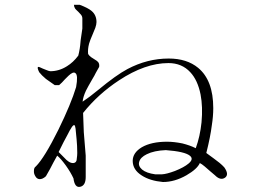

<svg xmlns="http://www.w3.org/2000/svg" viewBox="-20 -753 1040 782"><path d="M304.7 -733.4H281.2Q281.2 -725.6 286.1 -717.8Q290 -712.9 298.8 -705.1Q306.6 -697.3 309.6 -693.4Q315.4 -686.5 315.4 -677.7V-636.7L308.6 -589.8Q306.6 -565.4 304.7 -554.7Q301.8 -537.1 298.8 -526.4Q278.3 -499 252.9 -483.4Q220.7 -462.9 184.6 -462.9Q177.7 -463.9 168.9 -467.8Q164.1 -469.7 154.3 -473.6Q138.7 -481.4 135.7 -480.5Q129.9 -478.5 139.6 -459Q149.4 -446.3 167 -431.6Q177.7 -423.8 203.1 -406.2H220.7Q225.6 -410.2 232.4 -417Q236.3 -420.9 244.1 -429.7L258.8 -444.3Q278.3 -462.9 287.1 -455.1Q298.8 -447.3 290 -398.4Q269.5 -330.1 217.8 -224.6Q161.1 -110.4 126 -75.2Q118.2 -70.3 118.2 -57.6Q117.2 -45.9 124 -35.2Q129.9 -24.4 140.6 -23.4Q153.3 -22.5 167 -35.2Q174.8 -48.8 183.6 -64.5Q188.5 -74.2 197.3 -90.8L212.9 -119.1Q227.5 -107.4 248 -79.1Q267.6 -51.8 279.3 -26.4Q284.2 12.7 306.6 7.8Q329.1 2.9 329.1 -32.2V-119.1Q324.2 -175.8 321.3 -214.8Q320.3 -238.3 319.3 -269.5L318.4 -293Q379.9 -370.1 464.8 -425.8Q571.3 -496.1 666 -496.1Q720.7 -496.1 754.9 -459Q785.2 -426.8 796.9 -368.2Q806.6 -317.4 800.8 -254.9Q794.9 -197.3 777.3 -149.4Q753.9 -161.1 722.7 -168.9Q688.5 -175.8 660.2 -175.8Q596.7 -175.8 557.6 -153.3Q520.5 -130.9 520.5 -97.7Q520.5 -61.5 557.6 -38.1Q590.8 -16.6 643.6 -11.7Q691.4 -11.7 739.3 -39.1Q783.2 -64.5 793.9 -88.9Q801.8 -85 813.5 -75.2Q820.3 -69.3 835.9 -55.7L855.5 -39.1Q877.9 -16.6 896.5 -29.3Q914.1 -42 893.6 -71.3Q885.7 -80.1 874 -89.8Q866.2 -95.7 849.6 -108.4L820.3 -129.9Q836.9 -195.3 842.8 -243.2Q848.6 -279.3 848.6 -312.5Q848.6 -425.8 787.1 -476.6Q741.2 -514.6 667 -514.6Q580.1 -514.6 499 -471.7Q453.1 -447.3 379.9 -386.7Q357.4 -369.1 346.7 -360.4Q329.1 -347.7 316.4 -338.9Q318.4 -358.4 330.1 -383.8Q337.9 -399.4 355.5 -429.7Q366.2 -447.3 370.1 -456.1Q377.9 -469.7 383.8 -480.5Q385.7 -492.2 379.9 -500Q376 -504.9 364.3 -511.7Q354.5 -517.6 350.6 -520.5Q342.8 -526.4 338.9 -533.2Q336.9 -552.7 342.8 -575.2Q346.7 -588.9 357.4 -613.3Q365.2 -631.8 368.2 -639.6Q373 -653.3 373 -663.1Q373 -691.4 353.5 -708Q338.9 -720.7 304.7 -733.4ZM241.2 -111.3 218.8 -133.8Q242.2 -181.6 252.9 -200.2Q265.6 -225.6 272.5 -235.4Q279.3 -245.1 283.2 -243.2Q286.1 -241.2 288.1 -227.5V-225.6Q293 -178.7 293.9 -159.2Q295.9 -125 293 -109.4Q293 -89.8 278.3 -88.9Q261.7 -87.9 241.2 -111.3ZM639.6 -43H612.3Q576.2 -47.9 558.6 -62.5Q542 -77.1 546.9 -93.8Q551.8 -112.3 578.1 -125Q607.4 -139.6 655.3 -141.6Q732.4 -135.7 752.9 -119.1Q770.5 -105.5 748 -86.9Q729.5 -71.3 692.4 -56.6Q658.2 -43.9 639.6 -43Z"/></svg>

Font: Batang
Style: Regular
Weight: 400
Version: Version 2.21